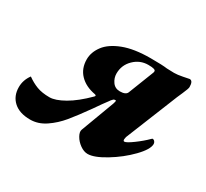

<svg xmlns="http://www.w3.org/2000/svg" viewBox="-120 -586 804 748"><g transform="rotate(30 282.0 -212.0)"><path d="M275 -56 331 -206Q333 -211 334 -216.5Q335 -222 332 -222Q326 -222 323 -219.5Q320 -217 316 -212Q312 -207 311 -205Q297 -187 271 -149Q234 -97 208 -65.5Q182 -34 149.5 -12Q117 10 81 10Q33 10 6.5 -14Q-20 -38 -20 -78Q-20 -110 0 -137Q22 -121 45.5 -112Q69 -103 103 -103Q129 -103 168.5 -125.5Q208 -148 253 -193Q260 -200 250 -202Q206 -210 180.5 -236.5Q155 -263 155 -304Q155 -336 177 -365.5Q199 -395 247 -413.5Q295 -432 369 -432Q424 -432 443 -429L476 -428Q491 -428 513.5 -432.5Q536 -437 541 -438Q556 -438 556 -410Q556 -403 544 -376Q533 -352 523 -326L439 -118Q437 -110 437 -107Q437 -99 442 -99Q451 -99 479 -119.5Q507 -140 528 -161Q531 -164 532 -164Q538 -164 542 -159Q546 -154 546 -148Q546 -124 508 -85Q470 -46 420.5 -16Q371 14 342 14Q325 14 307.5 1.5Q290 -11 280.5 -28Q271 -45 275 -56ZM361 -274 404 -384Q407 -390 407 -395Q407 -400 399.5 -402.5Q392 -405 374 -405Q337 -405 310 -378.5Q283 -352 283 -314Q283 -294 295 -277Q307 -260 329 -260Q355 -260 361 -274Z"/></g></svg>

Font: EB Garamond ExtraBold
Style: Italic
Weight: 800
Italic angle: -17.2°
Designer: Georg Duffner and Octavio Pardo
Foundry: Georg Duffner
Version: Version 1.000